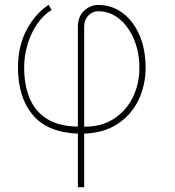

<svg xmlns="http://www.w3.org/2000/svg" viewBox="-20 -549 730 803"><path d="M305.7 233.9V9.8Q177.7 4.9 116.5 -68.8Q55.2 -142.6 55.2 -266.6Q55.2 -356 91.3 -424.1Q127.4 -492.2 183.6 -528.8L195.8 -507.3Q161.1 -486.3 135.5 -449Q109.9 -411.6 95.5 -364.3Q81.1 -316.9 81.1 -265.6Q81.1 -195.3 103 -140.4Q125 -85.4 173.8 -53.5Q222.7 -21.5 302.7 -19.5L305.7 -20.5V-436Q305.7 -480 331.8 -504.2Q357.9 -528.3 390.6 -528.3Q447.8 -528.3 492.7 -494.9Q537.6 -461.4 563.2 -402.3Q588.9 -343.3 588.9 -266.6Q588.9 -190.4 558.3 -128.7Q527.8 -66.9 470.5 -29.8Q413.1 7.3 332 9.8V233.9ZM335 -19Q406.7 -19.5 457.8 -53.2Q508.8 -86.9 535.9 -142.8Q563 -198.7 563 -265.6Q563 -329.6 540.8 -383.3Q518.6 -437 479.5 -469.5Q440.4 -502 390.6 -502Q366.2 -502 349.1 -483.6Q332 -465.3 332 -436V-20Z"/></svg>

Font: Roboto Slab Thin
Style: Regular
Weight: 100
Designer: Google
Version: Version 2.000; ttfautohint (v1.8.1.43-b0c9)